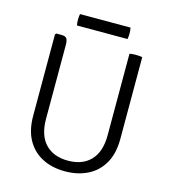

<svg xmlns="http://www.w3.org/2000/svg" viewBox="-121 -916 907 1024"><g transform="rotate(15 333.0 -403.5)"><path d="M573.5 -231.5Q573.5 -150 542.2 -96Q511 -42 456.5 -15Q402 12 332 12Q262.5 12 208.5 -15Q154.5 -42 123.5 -96Q92.5 -150 92.5 -231.5V-680L98.5 -686H127Q150.5 -686 156.8 -674.2Q163 -662.5 163 -640V-232.5Q163 -141.5 208 -94.2Q253 -47 333 -47Q413 -47 458 -94.2Q503 -141.5 503 -232.5V-683Q516 -686 537 -686Q558.5 -686 573.5 -683ZM193.5 -756Q190.5 -769.5 190.5 -786.5Q190.5 -804.5 193.5 -819H472.5Q475.5 -804.5 475.5 -786.5Q475.5 -769.5 472.5 -756Z"/></g></svg>

Font: Signika Negative SC Light
Style: Regular
Weight: 300
Designer: Anna Giedryś
Foundry: Anna Giedryś
Version: Version 2.000; ttfautohint (v1.8.3) -l 8 -r 50 -G 200 -x 9 -